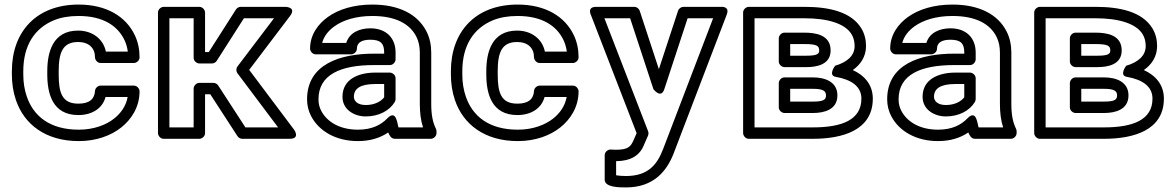

<svg xmlns="http://www.w3.org/2000/svg" viewBox="-20 -583 5150 841"><path d="M187.1 -257C187.1 -172.6 210.2 -79 323.2 -79C381.4 -79 428.5 -106.7 442.3 -158H539.1C531.6 -117.1 508.5 -86.6 480.3 -64C445.7 -36.4 391.7 -15 325.4 -15C197.3 -15 126.2 -75.2 97.2 -160.6C87.1 -190.1 82 -222.1 82 -257V-271C82 -385.2 132.5 -459.9 216.6 -494.4C246.3 -506.5 282.1 -513 324.3 -513C431.3 -513 495.7 -470.2 525.5 -406.8C532.7 -391.6 537.5 -374.4 539.8 -357H443.7C432.5 -413.1 383.7 -449 322.1 -449C210.7 -449 187.1 -353.8 187.1 -271ZM32 -271V-257C32 -217.2 37.9 -179.6 49.8 -144.4C85.7 -38.9 179 35 325.4 35C402.4 35 467.2 10.4 511.5 -25C553.6 -58.6 591.3 -112.2 591.3 -183C591.3 -193.7 581.4 -208 566.3 -208H421.1C409.4 -208 397 -198.2 396.1 -184.5C394 -149.7 372.5 -129 323.2 -129C252.5 -129 237.1 -174.9 237.1 -257V-271C237.1 -351.6 253.7 -399 322.1 -399C370.1 -399 396.1 -371.8 396.1 -332C396.1 -321.3 406 -307 421.1 -307H566.3C577 -307 591.3 -316.9 591.3 -332C591.3 -366.6 584.6 -398.9 570.8 -428.2C531.5 -511.5 445.5 -563 324.3 -563C139.7 -563 32 -444.5 32 -271Z M914.8 -220H853.2C838.1 -220 828.2 -205.7 828.2 -195V-25H722V-503H828.2V-330C828.2 -314.9 842.5 -305 853.2 -305H908.2C916.8 -305 924.9 -309.7 929.3 -316.5L1048.4 -503H1180.2L1020.3 -292.1C1013.6 -283.2 1013.7 -270.6 1020.2 -262L1198.1 -25H1054.9L935.8 -208.6C931.1 -215.7 922.8 -220 914.8 -220ZM901.2 -170 1020.3 13.6C1024.7 20.3 1032.8 25 1041.3 25H1248.1C1297.4 25 1268.1 -15 1268.1 -15L1071.5 -276.9L1250.4 -512.9C1280.2 -552.2 1230.5 -553 1230.5 -553H1034.7C1026.6 -553 1018.2 -548.7 1013.6 -541.5L894.5 -355H878.2V-528C878.2 -538.7 868.3 -553 853.2 -553H697C686.3 -553 672 -543.1 672 -528V0C672 10.7 681.9 25 697 25H853.2C863.9 25 878.2 15.1 878.2 0V-170Z M1818.9 -128C1818.9 -89.1 1823.2 -54.7 1833 -25H1725.5C1720.1 -39.6 1716.7 -106.3 1676.3 -64.3C1649.5 -36.5 1609.7 -15 1548 -15C1466 -15 1412 -50.6 1387.5 -96.7C1379.1 -112.4 1375 -129.1 1375 -148C1375 -256.5 1472.2 -298 1618.4 -298H1687.7C1702.8 -298 1712.7 -312.3 1712.7 -323V-353C1712.7 -416.7 1671.6 -459 1601.9 -459C1555.3 -459 1510.3 -440.2 1496.7 -395H1391.2C1398.8 -425.3 1419.6 -449.5 1444.9 -467.7C1482 -494.5 1538.8 -513 1610.7 -513C1713.2 -513 1775.4 -478.6 1804 -421.8C1813.7 -402.4 1818.9 -379.5 1818.9 -352ZM1709.7 25H1867C1877.7 25 1892 15.1 1892 0V-8C1892 -11.6 1891.1 -15.7 1889.4 -19.2C1875.4 -47.1 1868.9 -81 1868.9 -128V-352C1868.9 -385.8 1862.4 -416.9 1848.6 -444.2C1809 -523.1 1723.8 -563 1610.7 -563C1530.5 -563 1463.3 -542.6 1415.7 -508.3C1376.3 -479.9 1338.2 -433.8 1338.2 -370C1338.2 -359.3 1348.1 -345 1363.2 -345H1518.3C1529 -345 1543.3 -354.9 1543.3 -370C1543.3 -392.9 1559.7 -409 1601.9 -409C1648.3 -409 1662.7 -391.8 1662.7 -353V-348H1618.4C1470.4 -348 1325 -302.2 1325 -148C1325 -121.5 1331.1 -96.2 1343.3 -73.3C1377.7 -8.5 1451.2 35 1548 35C1602.7 35 1646.6 20.3 1680.5 -2.8C1685.5 9.2 1692.6 25 1709.7 25ZM1480.1 -159C1480.1 -102.9 1531.4 -73 1582.1 -73C1639.2 -73 1685.9 -98.1 1709 -136C1711.4 -139.9 1712.7 -145.5 1712.7 -149V-240C1712.7 -255.1 1698.4 -265 1687.7 -265H1623.9C1554.9 -265 1480.1 -239.3 1480.1 -159ZM1530.1 -159C1530.1 -195.8 1559.7 -215 1623.9 -215H1662.7V-156.7C1648.9 -138.9 1621.3 -123 1582.1 -123C1546.6 -123 1530.1 -140.3 1530.1 -159Z M2110.1 -257C2110.1 -172.6 2133.2 -79 2246.2 -79C2304.4 -79 2351.5 -106.7 2365.3 -158H2462.1C2454.6 -117.1 2431.5 -86.6 2403.3 -64C2368.7 -36.4 2314.7 -15 2248.4 -15C2120.3 -15 2049.2 -75.2 2020.2 -160.6C2010.1 -190.1 2005 -222.1 2005 -257V-271C2005 -385.2 2055.5 -459.9 2139.6 -494.4C2169.3 -506.5 2205.1 -513 2247.3 -513C2354.3 -513 2418.7 -470.2 2448.5 -406.8C2455.7 -391.6 2460.5 -374.4 2462.8 -357H2366.7C2355.5 -413.1 2306.7 -449 2245.1 -449C2133.7 -449 2110.1 -353.8 2110.1 -271ZM1955 -271V-257C1955 -217.2 1960.9 -179.6 1972.8 -144.4C2008.7 -38.9 2102 35 2248.4 35C2325.4 35 2390.2 10.4 2434.5 -25C2476.6 -58.6 2514.3 -112.2 2514.3 -183C2514.3 -193.7 2504.4 -208 2489.3 -208H2344.1C2332.4 -208 2320 -198.2 2319.1 -184.5C2317 -149.7 2295.5 -129 2246.2 -129C2175.5 -129 2160.1 -174.9 2160.1 -257V-271C2160.1 -351.6 2176.7 -399 2245.1 -399C2293.1 -399 2319.1 -371.8 2319.1 -332C2319.1 -321.3 2329 -307 2344.1 -307H2489.3C2500 -307 2514.3 -316.9 2514.3 -332C2514.3 -366.6 2507.6 -398.9 2493.8 -428.2C2454.5 -511.5 2368.5 -563 2247.3 -563C2062.7 -563 1955 -444.5 1955 -271Z M2678.7 123C2742.1 122.4 2783.1 98.5 2801.2 50.4L2818.5 11.1C2821.2 4.9 2820.9 -2.9 2818.9 -8L2627.5 -503H2740.1L2842.2 -192.2C2842.2 -192.2 2875.4 -148.5 2889.8 -192.2L2991.9 -503H3103.6L2884.5 70C2858.7 137.5 2819.3 188 2721.9 188C2705.1 188 2689.4 186.7 2678.7 184.7ZM2721.9 238C2843.9 238 2901.3 165.5 2931.1 88L3163.3 -519.1C3177.5 -556.3 3139.9 -553 3139.9 -553H2973.8C2964.2 -553 2953.5 -546.4 2950 -535.8L2866 -280.1L2782 -535.8C2778.9 -544.9 2769.3 -553 2758.2 -553H2591C2551 -553 2567.7 -519 2567.7 -519L2768.6 0.4L2755.1 30.9C2742.6 59.5 2731.4 73 2676.8 73C2671.7 73 2663 72 2653.7 72C2643 72 2628.7 81.9 2628.7 97V204C2628.7 237.3 2689.5 238 2721.9 238Z M3723.4 -381C3723.4 -338.2 3689.4 -310.2 3637.9 -295C3637.9 -295 3605.6 -252.6 3640.7 -246.4C3707.7 -234.6 3753.1 -205.5 3753.1 -151C3753.1 -58.8 3669.7 -25 3540.5 -25H3285V-503H3503.1C3606 -503 3681.4 -479.9 3710 -433C3718.8 -418.6 3723.4 -401.8 3723.4 -381ZM3773.4 -381C3773.4 -409.5 3766.7 -436.1 3752.7 -459C3707.9 -532.5 3608.7 -553 3503.1 -553H3260C3249.3 -553 3235 -543.1 3235 -528V0C3235 10.7 3244.9 25 3260 25H3540.5C3669.9 25 3803.1 -12 3803.1 -151C3803.1 -214 3764.1 -254 3715.3 -276.1C3747.6 -298.5 3773.4 -333.7 3773.4 -381ZM3648 -165C3648 -226 3592 -244 3540.5 -244H3416.2C3401.1 -244 3391.2 -229.7 3391.2 -219V-113C3391.2 -97.9 3405.5 -88 3416.2 -88H3540.5C3589.6 -88 3648 -102.3 3648 -165ZM3598 -165C3598 -147.2 3589.2 -138 3540.5 -138H3441.2V-194H3540.5C3588.4 -194 3598 -183 3598 -165ZM3618.3 -362C3618.3 -429.8 3554 -440 3503.1 -440H3416.2C3401.1 -440 3391.2 -425.7 3391.2 -415V-314C3391.2 -298.9 3405.5 -289 3416.2 -289H3511.9C3557.9 -289 3618.3 -300 3618.3 -362ZM3568.3 -362C3568.3 -347.7 3560.8 -339 3511.9 -339H3441.2V-390H3503.1C3558.1 -390 3568.3 -382.1 3568.3 -362Z M4359.9 -128C4359.9 -89.1 4364.2 -54.7 4374 -25H4266.5C4261.1 -39.6 4257.7 -106.3 4217.3 -64.3C4190.5 -36.5 4150.7 -15 4089 -15C4007 -15 3953 -50.6 3928.5 -96.7C3920.1 -112.4 3916 -129.1 3916 -148C3916 -256.5 4013.2 -298 4159.4 -298H4228.7C4243.8 -298 4253.7 -312.3 4253.7 -323V-353C4253.7 -416.7 4212.6 -459 4142.9 -459C4096.3 -459 4051.3 -440.2 4037.7 -395H3932.2C3939.8 -425.3 3960.6 -449.5 3985.9 -467.7C4023 -494.5 4079.8 -513 4151.7 -513C4254.2 -513 4316.4 -478.6 4345 -421.8C4354.7 -402.4 4359.9 -379.5 4359.9 -352ZM4250.7 25H4408C4418.7 25 4433 15.1 4433 0V-8C4433 -11.6 4432.1 -15.7 4430.4 -19.2C4416.4 -47.1 4409.9 -81 4409.9 -128V-352C4409.9 -385.8 4403.4 -416.9 4389.6 -444.2C4350 -523.1 4264.8 -563 4151.7 -563C4071.5 -563 4004.3 -542.6 3956.7 -508.3C3917.3 -479.9 3879.2 -433.8 3879.2 -370C3879.2 -359.3 3889.1 -345 3904.2 -345H4059.3C4070 -345 4084.3 -354.9 4084.3 -370C4084.3 -392.9 4100.7 -409 4142.9 -409C4189.3 -409 4203.7 -391.8 4203.7 -353V-348H4159.4C4011.4 -348 3866 -302.2 3866 -148C3866 -121.5 3872.1 -96.2 3884.3 -73.3C3918.7 -8.5 3992.2 35 4089 35C4143.7 35 4187.6 20.3 4221.5 -2.8C4226.5 9.2 4233.6 25 4250.7 25ZM4021.1 -159C4021.1 -102.9 4072.4 -73 4123.1 -73C4180.2 -73 4226.9 -98.1 4250 -136C4252.4 -139.9 4253.7 -145.5 4253.7 -149V-240C4253.7 -255.1 4239.4 -265 4228.7 -265H4164.9C4095.9 -265 4021.1 -239.3 4021.1 -159ZM4071.1 -159C4071.1 -195.8 4100.7 -215 4164.9 -215H4203.7V-156.7C4189.9 -138.9 4162.3 -123 4123.1 -123C4087.6 -123 4071.1 -140.3 4071.1 -159Z M4998.4 -381C4998.4 -338.2 4964.4 -310.2 4912.9 -295C4912.9 -295 4880.6 -252.6 4915.7 -246.4C4982.7 -234.6 5028.1 -205.5 5028.1 -151C5028.1 -58.8 4944.7 -25 4815.5 -25H4560V-503H4778.1C4881 -503 4956.4 -479.9 4985 -433C4993.8 -418.6 4998.4 -401.8 4998.4 -381ZM5048.4 -381C5048.4 -409.5 5041.7 -436.1 5027.7 -459C4982.9 -532.5 4883.7 -553 4778.1 -553H4535C4524.3 -553 4510 -543.1 4510 -528V0C4510 10.7 4519.9 25 4535 25H4815.5C4944.9 25 5078.1 -12 5078.1 -151C5078.1 -214 5039.1 -254 4990.3 -276.1C5022.6 -298.5 5048.4 -333.7 5048.4 -381ZM4923 -165C4923 -226 4867 -244 4815.5 -244H4691.2C4676.1 -244 4666.2 -229.7 4666.2 -219V-113C4666.2 -97.9 4680.5 -88 4691.2 -88H4815.5C4864.6 -88 4923 -102.3 4923 -165ZM4873 -165C4873 -147.2 4864.2 -138 4815.5 -138H4716.2V-194H4815.5C4863.4 -194 4873 -183 4873 -165ZM4893.3 -362C4893.3 -429.8 4829 -440 4778.1 -440H4691.2C4676.1 -440 4666.2 -425.7 4666.2 -415V-314C4666.2 -298.9 4680.5 -289 4691.2 -289H4786.9C4832.9 -289 4893.3 -300 4893.3 -362ZM4843.3 -362C4843.3 -347.7 4835.8 -339 4786.9 -339H4716.2V-390H4778.1C4833.1 -390 4843.3 -382.1 4843.3 -362Z"/></svg>

Font: Asimov
Style: WidOu
Weight: 500
Designer: Google
Version: Version 2.000980; 2014